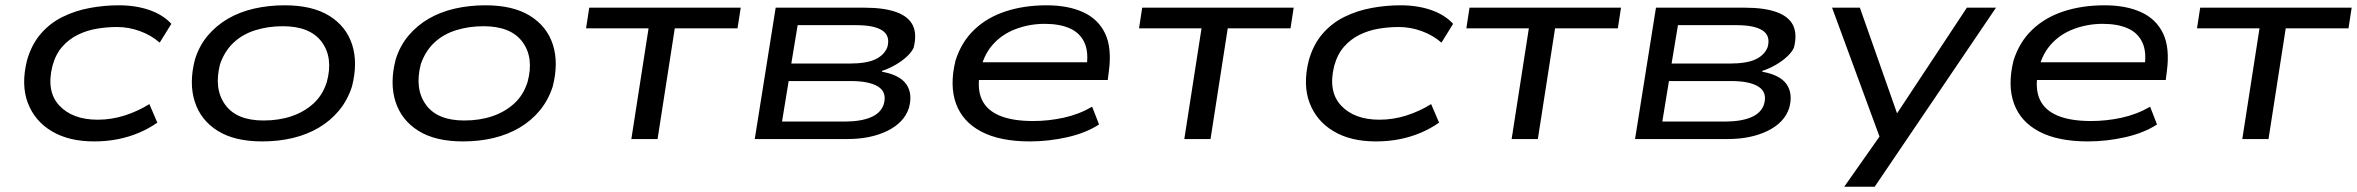

<svg xmlns="http://www.w3.org/2000/svg" viewBox="-20 -525 8900 725"><path d="M335 9Q240 9 175.5 -29.5Q111 -68 85 -136.5Q59 -205 82 -297Q99 -357 134 -397.5Q169 -438 217 -461.5Q265 -485 319.5 -495Q374 -505 428 -505Q493 -505 544.5 -487Q596 -469 627 -435L583 -364Q551 -392 508.5 -407.5Q466 -423 422 -423Q383 -423 345 -416.5Q307 -410 273.5 -393.5Q240 -377 215 -348.5Q190 -320 178 -276Q154 -180 204 -126.5Q254 -73 349 -73Q401 -73 451 -89Q501 -105 544 -132L574 -62Q543 -40 505.5 -24Q468 -8 425.5 0.5Q383 9 335 9Z M970 9Q866 9 802 -31Q738 -71 715.5 -141Q693 -211 716 -300Q732 -352 764.5 -390.5Q797 -429 841 -454.5Q885 -480 939.5 -492.5Q994 -505 1055 -505Q1159 -505 1223 -465.5Q1287 -426 1309.5 -357Q1332 -288 1309 -198Q1292 -146 1260 -107.5Q1228 -69 1184 -43Q1140 -17 1086 -4Q1032 9 970 9ZM975 -70Q1033 -70 1080.5 -86Q1128 -102 1163 -133.5Q1198 -165 1214 -215Q1239 -307 1195 -366.5Q1151 -426 1048 -426Q993 -426 944.5 -411Q896 -396 862 -364Q828 -332 811 -283Q787 -190 830 -130Q873 -70 975 -70Z M1728 9Q1624 9 1560 -31Q1496 -71 1473.5 -141Q1451 -211 1474 -300Q1490 -352 1522.5 -390.5Q1555 -429 1599 -454.5Q1643 -480 1697.5 -492.5Q1752 -505 1813 -505Q1917 -505 1981 -465.5Q2045 -426 2067.5 -357Q2090 -288 2067 -198Q2050 -146 2018 -107.5Q1986 -69 1942 -43Q1898 -17 1844 -4Q1790 9 1728 9ZM1733 -70Q1791 -70 1838.5 -86Q1886 -102 1921 -133.5Q1956 -165 1972 -215Q1997 -307 1953 -366.5Q1909 -426 1806 -426Q1751 -426 1702.5 -411Q1654 -396 1620 -364Q1586 -332 1569 -283Q1545 -190 1588 -130Q1631 -70 1733 -70Z M2364 0 2429 -418H2193L2205 -496H2777L2765 -418H2528L2463 0Z M2830 0 2909 -496H3244Q3318 -496 3364 -479.5Q3410 -463 3426.5 -430Q3443 -397 3430 -345Q3423 -329 3405 -312Q3387 -295 3362 -280.5Q3337 -266 3310 -257L3311 -254Q3378 -242 3402.5 -206.5Q3427 -171 3412 -117Q3394 -62 3331 -31Q3268 0 3180 0ZM2933 -66H3169Q3230 -66 3268 -82Q3306 -98 3317 -131Q3330 -176 3296.5 -197.5Q3263 -219 3192 -219H2958ZM2968 -285H3186Q3253 -285 3286.5 -301.5Q3320 -318 3331 -348Q3342 -390 3311.5 -410Q3281 -430 3213 -430H2992Z M3869 9Q3756 9 3685.5 -28Q3615 -65 3590 -133.5Q3565 -202 3588 -296Q3610 -366 3658.5 -412.5Q3707 -459 3777 -482Q3847 -505 3932 -505Q4013 -505 4070 -479Q4127 -453 4153 -398.5Q4179 -344 4167 -255L4163 -223H3651L3662 -290H4111L4082 -267Q4092 -327 4075 -364Q4058 -401 4019.5 -418Q3981 -435 3925 -435Q3867 -435 3814.5 -415Q3762 -395 3727 -354.5Q3692 -314 3680 -251V-249Q3669 -188 3688 -148Q3707 -108 3755.5 -88Q3804 -68 3881 -68Q3939 -68 3996.5 -80.5Q4054 -93 4104 -122L4130 -55Q4081 -23 4010.5 -7Q3940 9 3869 9Z M4452 0 4517 -418H4281L4293 -496H4865L4853 -418H4616L4551 0Z M5175 9Q5080 9 5015.5 -29.5Q4951 -68 4925 -136.5Q4899 -205 4922 -297Q4939 -357 4974 -397.5Q5009 -438 5057 -461.5Q5105 -485 5159.5 -495Q5214 -505 5268 -505Q5333 -505 5384.5 -487Q5436 -469 5467 -435L5423 -364Q5391 -392 5348.5 -407.5Q5306 -423 5262 -423Q5223 -423 5185 -416.5Q5147 -410 5113.5 -393.5Q5080 -377 5055 -348.5Q5030 -320 5018 -276Q4994 -180 5044 -126.5Q5094 -73 5189 -73Q5241 -73 5291 -89Q5341 -105 5384 -132L5414 -62Q5383 -40 5345.5 -24Q5308 -8 5265.5 0.5Q5223 9 5175 9Z M5688 0 5753 -418H5517L5529 -496H6101L6089 -418H5852L5787 0Z M6154 0 6233 -496H6568Q6642 -496 6688 -479.5Q6734 -463 6750.5 -430Q6767 -397 6754 -345Q6747 -329 6729 -312Q6711 -295 6686 -280.5Q6661 -266 6634 -257L6635 -254Q6702 -242 6726.5 -206.5Q6751 -171 6736 -117Q6718 -62 6655 -31Q6592 0 6504 0ZM6257 -66H6493Q6554 -66 6592 -82Q6630 -98 6641 -131Q6654 -176 6620.5 -197.5Q6587 -219 6516 -219H6282ZM6292 -285H6510Q6577 -285 6610.5 -301.5Q6644 -318 6655 -348Q6666 -390 6635.5 -410Q6605 -430 6537 -430H6316Z M6944 180 7086 -22 7093 34 6898 -496H7003L7143 -98H7144L7407 -496H7517L7059 180Z M7864 9Q7751 9 7680.5 -28Q7610 -65 7585 -133.5Q7560 -202 7583 -296Q7605 -366 7653.5 -412.5Q7702 -459 7772 -482Q7842 -505 7927 -505Q8008 -505 8065 -479Q8122 -453 8148 -398.5Q8174 -344 8162 -255L8158 -223H7646L7657 -290H8106L8077 -267Q8087 -327 8070 -364Q8053 -401 8014.5 -418Q7976 -435 7920 -435Q7862 -435 7809.5 -415Q7757 -395 7722 -354.5Q7687 -314 7675 -251V-249Q7664 -188 7683 -148Q7702 -108 7750.5 -88Q7799 -68 7876 -68Q7934 -68 7991.5 -80.5Q8049 -93 8099 -122L8125 -55Q8076 -23 8005.5 -7Q7935 9 7864 9Z M8447 0 8512 -418H8276L8288 -496H8860L8848 -418H8611L8546 0Z"/></svg>

Font: Nunito Sans 7pt Expanded
Style: Italic
Weight: 400
Width: 7
Italic angle: -9°
Designer: Vernon Adams
Foundry: Vernon Adams
Version: Version 3.101;gftools[0.9.27]